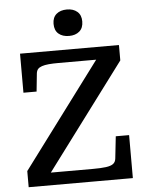

<svg xmlns="http://www.w3.org/2000/svg" viewBox="-61 -971 779 1019"><g transform="rotate(-5 329.0 -461.0)"><path d="M264 -643Q235 -643 213 -641Q191 -639 176.5 -634Q162 -629 155 -621Q148 -613 146 -599L136 -502H66V-710H593V-628L141 -23L122 -67H399Q441 -67 467.5 -70.5Q494 -74 506.5 -83.5Q519 -93 521 -111L534 -229H605V0H50V-86L489 -674L511 -643ZM334 -781Q299 -781 278 -799Q257 -817 257 -852Q257 -886 278 -904Q299 -922 334 -922Q368 -922 389 -904Q410 -886 410 -852Q410 -817 389 -799Q368 -781 334 -781Z"/></g></svg>

Font: Roboto Serif 20pt Medium
Style: Regular
Weight: 500
Version: Version 1.008